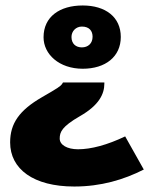

<svg xmlns="http://www.w3.org/2000/svg" viewBox="-20 -431 545 701"><path d="M282 -411C198 -411 139 -370 139 -295C139 -233 196 -180 282 -180C365 -180 421 -224 421 -296C421 -369 365 -411 282 -411ZM279 -334C306 -334 318 -318 318 -297C318 -272 301 -258 279 -258C257 -258 241 -271 241 -296C241 -317 257 -334 279 -334ZM361 -130H210L207 -125C201 -116 192 -110 133 -76C50 -28 17 20 17 89C17 186 102 250 251 250C349 250 432 225 505 188L437 67C372 98 313 114 265 114C225 114 198 98 198 75C198 51 206 31 272 -7C342 -47 361 -88 361 -126Z"/></svg>

Font: Noto Sans Myanmar UI Black
Style: Regular
Weight: 900
Designer: Monotype Design Team
Foundry: Monotype Imaging Inc.
Version: Version 2.103